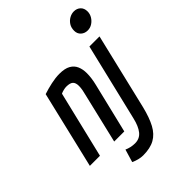

<svg xmlns="http://www.w3.org/2000/svg" viewBox="-283 -869 1183 1183"><g transform="rotate(-45 308.5 -278.0)"><path d="M255 187Q237 187 217 182Q197 177 178 168L203 84Q218 91 236 95Q254 99 272 99Q313 99 337 69Q361 39 374 -17L495 -522H583L464 -23Q446 50 421 96.5Q396 143 356.5 165Q317 187 255 187ZM-23 0 97 -505Q133 -517 172.5 -525.5Q212 -534 245 -534Q292 -534 318.5 -519Q345 -504 356.5 -477.5Q368 -451 368 -417Q368 -397 365 -374Q362 -351 356 -327L277 0H189L265 -320Q271 -342 274.5 -361Q278 -380 278 -396Q278 -423 265 -435.5Q252 -448 219 -448Q209 -448 194.5 -444.5Q180 -441 170 -436L65 0ZM558 -599Q532 -599 514.5 -615Q497 -631 497 -657Q497 -684 509.5 -703Q522 -722 541 -732.5Q560 -743 580 -743Q606 -743 623 -727Q640 -711 640 -683Q640 -661 628.5 -642Q617 -623 598.5 -611Q580 -599 558 -599Z"/></g></svg>

Font: Ubuntu Sans Mono Medium
Style: Italic
Weight: 500
Italic angle: -13.5°
Monospace: yes
Designer: Dalton Maag Ltd
Foundry: Dalton Maag Ltd
Version: Version 1.006